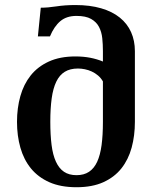

<svg xmlns="http://www.w3.org/2000/svg" viewBox="-20 -747 644 777"><path d="M48.8 -253.9Q48.8 -309.6 62.3 -357.7Q75.7 -405.8 104.2 -441.7Q132.8 -477.5 177.7 -498Q222.7 -518.6 285.2 -518.6Q317.9 -518.6 345.5 -513.2Q373 -507.8 396.5 -498V-540.5Q396.5 -567.4 393.8 -592.8Q391.1 -618.2 380.6 -638.2Q370.1 -658.2 348.6 -670.4Q327.1 -682.6 289.6 -682.6Q249.5 -682.6 224.4 -661.6Q199.2 -640.6 182.1 -599.6H133.3L145 -715.8Q173.3 -715.8 208.3 -721.2Q243.2 -726.6 285.2 -726.6Q344.2 -726.6 389.4 -713.4Q434.6 -700.2 464.8 -675.8Q495.1 -651.4 510.5 -616.9Q525.9 -582.5 525.9 -540V-253.9Q525.9 -197.8 512.7 -149.4Q499.5 -101.1 471.2 -65.4Q442.9 -29.8 397.9 -9.5Q353 10.7 289.6 10.7Q225.6 10.7 179.9 -9.5Q134.3 -29.8 105.2 -65.4Q76.2 -101.1 62.5 -149.4Q48.8 -197.8 48.8 -253.9ZM183.6 -254.4Q183.6 -200.7 188.7 -160.4Q193.8 -120.1 206.3 -92.8Q218.8 -65.4 239 -51.8Q259.3 -38.1 289.6 -38.1Q319.8 -38.1 340.3 -51.8Q360.8 -65.4 373.3 -92.5Q385.7 -119.6 391.1 -159.9Q396.5 -200.2 396.5 -253.9V-417.5Q388.7 -431.2 377 -441.2Q365.2 -451.2 351.6 -457.5Q337.9 -463.9 323.2 -466.8Q308.6 -469.7 295.4 -469.7Q263.7 -469.7 242.2 -456.5Q220.7 -443.4 207.8 -416.5Q194.8 -389.6 189.2 -349.1Q183.6 -308.6 183.6 -254.4Z"/></svg>

Font: Arian AMU Serif
Style: Bold
Weight: 700
Designer: Ruben Hakobyan (Tarumian)
Foundry: Ruben Hakobyan (Tarumian)
Version: Version 1.002